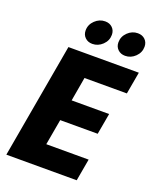

<svg xmlns="http://www.w3.org/2000/svg" viewBox="-165 -1008 894 1102"><g transform="rotate(20 282.5 -456.5)"><path d="M564.9 -702.1 541 -566.9H282.2L256.8 -420.9H485.8L462.9 -292H233.9L206.1 -134.8H464.8L440.9 0H11.2L134.8 -702.1ZM256.8 -766.1Q229.5 -766.1 212.2 -783Q194.8 -799.8 194.8 -826.2Q194.8 -861.8 221.7 -887.5Q248.5 -913.1 283.2 -913.1Q311 -913.1 328.1 -896.2Q345.2 -879.4 345.2 -853Q345.2 -817.4 318.4 -791.7Q291.5 -766.1 256.8 -766.1ZM457 -766.1Q429.7 -766.1 412.4 -783Q395 -799.8 395 -826.2Q395 -861.8 421.6 -887.5Q448.2 -913.1 482.9 -913.1Q510.7 -913.1 527.8 -896.2Q544.9 -879.4 544.9 -853Q544.9 -817.4 518.3 -791.7Q491.7 -766.1 457 -766.1Z"/></g></svg>

Font: Poppins
Style: Bold Italic
Weight: 700
Italic angle: -10°
Designer: Ninad Kale (Devanagari), Jonny Pinhorn (Latin)
Foundry: Indian Type Foundry
Version: Version 3.200;PS 1.000;hotconv 16.6.54;makeotf.lib2.5.65590